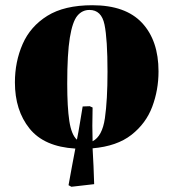

<svg xmlns="http://www.w3.org/2000/svg" viewBox="-20 -555 663 734"><path d="M253 159 242 153Q249 113 255.5 79Q262 45 268 13Q149 6 93 -63.5Q37 -133 37 -240Q37 -319 66.5 -386.5Q96 -454 161 -494.5Q226 -535 333 -535Q460 -535 523 -467.5Q586 -400 586 -282Q586 -211 562 -147Q538 -83 482.5 -39.5Q427 4 334 12Q336 46 337.5 80Q339 114 340 149ZM334 -15Q371 -34 381 -103Q391 -172 391 -281Q391 -405 379.5 -461Q368 -517 322 -517Q294 -517 275.5 -494.5Q257 -472 247 -411Q237 -350 237 -235Q237 -145 245 -92.5Q253 -40 274 -21Q280 -50 285 -81.5Q290 -113 296 -148L323 -149L334 -144Q333 -105 333 -74Q333 -43 334 -15Z"/></svg>

Font: Literata 72pt ExtraBold
Style: Italic
Weight: 800
Italic angle: -2°
Designer: Latin by Veronika Burian and Jose Scaglione. Greek by Irene Vlachou. Cyrillic by Vera Evstafieva
Foundry: TypeTogether
Version: Version 3.002